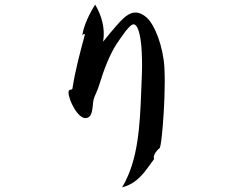

<svg xmlns="http://www.w3.org/2000/svg" viewBox="-20 -740 1040 821"><path d="M683 -451C678 -539 643 -634 606 -666C566 -700 534 -687 505 -659C474 -629 421 -562 421 -562C431 -620 413 -677 387 -720C364 -685 337 -630 332 -588C332 -588 340 -600 343 -592C323 -518 303 -445 290 -363C290 -352 274 -362 273 -346C272 -314 313 -232 347 -235C380 -238 374 -287 380 -313C384 -331 397 -351 404 -376C423 -439 449 -507 478 -551C494 -574 534 -638 552 -636C575 -633 584 -565 586 -518C588 -473 588 -450 586 -403C580 -259 579 -109 528 10C520 28 512 45 502 61C571 44 602 -10 639 -60C633 -72 646 -94 663 -107C668 -118 672 -155 676 -202C682 -274 687 -377 683 -451Z"/></svg>

Font: Yuji Syuku Std R
Style: Regular
Weight: 400
Designer: Kataoka Yuji
Foundry: Kinuta Font Factory
Version: Version 3.000;hotconv 1.0.111;makeotfexe 2.5.65597